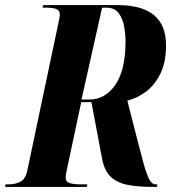

<svg xmlns="http://www.w3.org/2000/svg" viewBox="-59 -734 688 754"><path d="M-39 0 -37 -10H-24Q1 -10 21.5 -20.5Q42 -31 49 -68L169 -637Q176 -669 176 -675Q176 -694 161 -699Q146 -704 121 -704H108L111 -714H403Q593 -714 593 -557Q593 -489 570.5 -444Q548 -399 513.5 -373.5Q479 -348 441 -339L485 -167Q496 -124 506 -88Q516 -52 526.5 -31Q537 -10 552 -10H559L557 0H542Q484 0 442.5 -8Q401 -16 376 -39.5Q351 -63 342 -110L300 -333H260L207 -84Q203 -65 201 -54.5Q199 -44 199 -36Q199 -20 215 -15Q231 -10 256 -10H284L282 0ZM291 -343Q354 -343 394 -401Q434 -459 434 -571Q434 -599 428.5 -630Q423 -661 407 -682.5Q391 -704 358 -704H342L261 -343Z"/></svg>

Font: Noto Serif Display ExtraCondensed ExtraBold
Style: Italic
Weight: 800
Width: 2
Italic angle: -12°
Designer: Monotype Design Team
Foundry: Monotype Imaging Inc.
Version: Version 2.009